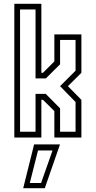

<svg xmlns="http://www.w3.org/2000/svg" viewBox="-20 -720 501 1005"><path d="M55 0V-700H196.5V-339H205L264.5 -398.5V-540H406V-339L335.5 -269L406 -197.5V0H264.5V-138.5L205 -197.5H196.5V0ZM85 -30.5H166V-228.5H219.5L294.5 -153V-30.5H375.5V-186L294.5 -269L375.5 -350V-511H294.5V-383.5L220 -309.5H166V-670.5H85ZM101.5 265 158.5 36H294L214.5 265ZM136 238H195L255 67.5H179Z"/></svg>

Font: Tourney Condensed Light
Style: Regular
Weight: 300
Width: 3
Designer: Tyler Finck
Foundry: Etcetera Type Co
Version: Version 1.010; ttfautohint (v1.8.3)